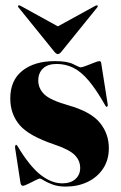

<svg xmlns="http://www.w3.org/2000/svg" viewBox="-20 -680 446 710"><path d="M210.5 -2Q241 -2 258.8 -17.8Q276.5 -33.5 276.5 -59Q276.5 -86.5 256 -107Q235.5 -127.5 180 -146Q86.5 -177.5 52.2 -218Q18 -258.5 18 -316Q18 -383 62.8 -418.5Q107.5 -454 183 -454Q229.5 -454 251.5 -442.5Q273.5 -431 278.5 -431Q284 -431 298.8 -436.8Q313.5 -442.5 328 -448.2Q342.5 -454 347 -454Q353 -454 354 -448L378 -296Q379.5 -287 376 -285.5Q373 -284 370.5 -288Q337 -347.5 308.2 -381.5Q279.5 -415.5 250.8 -429.5Q222 -443.5 189.5 -443.5Q156.5 -443.5 139 -426.8Q121.5 -410 121.5 -382.5Q121.5 -353 143.8 -331.2Q166 -309.5 233 -290.5Q316 -267 349.2 -226.2Q382.5 -185.5 382.5 -132Q382.5 -88.5 361.2 -56.5Q340 -24.5 303.8 -7.2Q267.5 10 223 10Q195.5 10 175 2.5Q154.5 -5 142.5 -12.5Q130.5 -20 127.5 -20Q124 -20 110.8 -13.2Q97.5 -6.5 83.8 0.2Q70 7 65 7Q57 7 55.5 -5L36 -132Q35 -142 39 -144.5Q40 -145.5 44 -141Q88.5 -66.5 129.2 -34.2Q170 -2 210.5 -2ZM206 -487.5Q199.5 -480 194 -480Q188.5 -480 182 -487.5L48.5 -652.5Q45 -656.5 48 -659.5Q50 -661.5 56 -658.5L194 -582.5L332.5 -658.5Q338.5 -661.5 340 -659.5Q343.5 -657 339.5 -652.5Z"/></svg>

Font: Fraunces 144pt
Style: Bold
Weight: 700
Version: Version 1.000;[b76b70a41]